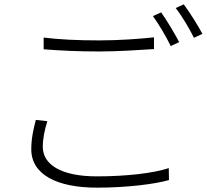

<svg xmlns="http://www.w3.org/2000/svg" viewBox="-20 -857 952 884"><path d="M124 -170C124 -53 242 7 427 7C568 7 696 -10 758 -28L757 -83C689 -60 563 -45 426 -45C260 -45 177 -100 177 -181C177 -219 185 -257 198 -299L145 -305C134 -263 124 -219 124 -170ZM181 -630C258 -624 341 -620 437 -620C525 -620 624 -627 689 -631V-685C621 -678 530 -671 437 -671C341 -671 252 -675 181 -684ZM684 -783C711 -746 747 -685 766 -645L805 -663C783 -705 747 -765 722 -800ZM789 -820C818 -783 851 -727 873 -683L912 -701C892 -739 853 -801 826 -837Z"/></svg>

Font: GenEiGothic-pro-Light
Style: Regular
Weight: 300
Designer: Ryoko NISHIZUKA (kana & ideographs); Paul D. Hunt (Latin, Greek & Cyrillic); Wenlong ZHANG (bopomofo); Sandoll Communica
Foundry: Adobe Systems Incorporated; o_tamon
Version: Version 1.000.140830